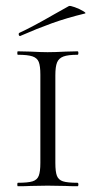

<svg xmlns="http://www.w3.org/2000/svg" viewBox="-20 -646 331 666"><path d="M249 -12Q252 -12 252 -6Q252 0 249 0Q222 0 207 -1L145 -2L86 -1Q70 0 42 0Q40 0 40 -6Q40 -12 42 -12Q77 -12 93 -17Q109 -22 114.5 -36.5Q120 -51 120 -81V-387Q120 -417 114.5 -431Q109 -445 92.5 -450.5Q76 -456 42 -456Q40 -456 40 -462Q40 -468 42 -468L86 -467Q124 -465 145 -465Q170 -465 208 -467L249 -468Q252 -468 252 -462Q252 -456 249 -456Q216 -456 200 -450Q184 -444 178 -429.5Q172 -415 172 -385V-81Q172 -50 177.5 -36Q183 -22 198.5 -17Q214 -12 249 -12ZM50 -521Q46 -521 45 -525.5Q44 -530 47 -532Q93 -553 169 -597L219 -625Q223 -627 239.5 -621Q256 -615 268.5 -607.5Q281 -600 274 -599Q212 -584 160.5 -565.5Q109 -547 52 -522Z"/></svg>

Font: Cormorant SC Light
Style: Regular
Weight: 300
Designer: Christian Thalmann (Catharsis Fonts)
Foundry: Catharsis Fonts
Version: Version 4.000